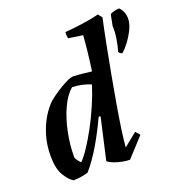

<svg xmlns="http://www.w3.org/2000/svg" viewBox="-131 -821 878 942"><g transform="rotate(-20 308.0 -350.0)"><path d="M93 12Q71 -1 49.5 -36.5Q28 -72 28 -138Q28 -195 42.5 -243.5Q57 -292 79.5 -329Q102 -366 127 -390Q147 -407 174.5 -425Q202 -443 227 -455.5Q252 -468 266 -468Q290 -467 314 -464.5Q338 -462 361 -459Q369 -515 374 -562.5Q379 -610 381 -641L306 -652Q303 -667 304 -685Q344 -688 395 -695Q446 -702 483 -712L500 -691Q487 -632 473 -560Q459 -488 445 -412.5Q431 -337 419 -267Q407 -197 399 -140.5Q391 -84 389 -52L458 -108L478 -86L388 12Q372 12 350.5 8Q329 4 308.5 -3.5Q288 -11 276 -21L325 -237L316 -240Q283 -169 247.5 -108.5Q212 -48 171 0Q155 5 134.5 8.5Q114 12 93 12ZM159 -58Q178 -77 202.5 -114Q227 -151 252.5 -198Q278 -245 300.5 -297Q323 -349 339 -399Q295 -418 243 -420Q210 -393 185.5 -339.5Q161 -286 148 -222Q135 -158 135 -100V-90Q145 -71 159 -58ZM532 -634Q533 -638 535.5 -651Q538 -664 540.5 -677Q543 -690 545 -693Q570 -704 592 -704Q607 -688 612.5 -669Q618 -650 615 -629Q612 -607 598.5 -580.5Q585 -554 567 -530.5Q549 -507 532 -492Q527 -492 521 -497Q515 -502 514 -505Q522 -530 528 -567Q534 -604 532 -634Z"/></g></svg>

Font: Labrada SemiBold
Style: Italic
Weight: 600
Italic angle: -7°
Designer: Mercedes Jáuregui
Foundry: Omnibus-Type Team
Version: Version 1.000; ttfautohint (v1.8.4.7-5d5b)